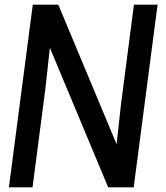

<svg xmlns="http://www.w3.org/2000/svg" viewBox="-20 -800 707 820"><path d="M551 0H442L193 -596L174 -423L119 0H18L120 -780H229L478 -184L497 -357L552 -780H653Z"/></svg>

Font: Tanohe Sans Medium
Style: Italic
Weight: 500
Designer: Village Type and Design LLC & Cristiano Sobral
Foundry: Cooper Hewitt Smithsonian Design Museum
Version: Version 1.00;September 29, 2021;FontCreator 13.0.0.2655 64-b